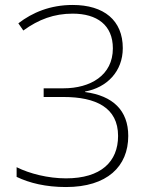

<svg xmlns="http://www.w3.org/2000/svg" viewBox="-20 -744 610 774"><path d="M475 -550C475 -662 399 -724 273 -724C183 -724 111 -694 54 -650L74 -621C136 -666 198 -689 273 -689C371 -689 435 -643 435 -549C435 -440 344 -388 236 -388H156V-353H236C367 -353 456 -310 456 -196C456 -92 387 -25 246 -25C174 -25 99 -44 47 -70V-31C99 -6 165 10 246 10C412 10 497 -73 497 -196C497 -299 435 -358 323 -373V-375C411 -391 475 -456 475 -550Z"/></svg>

Font: Noto Sans Arabic ExtLt
Style: Regular
Weight: 200
Designer: Monotype Design Team, Nadine Chahine, Nizar Qandah and Khaled Hosny
Foundry: Monotype Imaging Inc.
Version: Version 2.012